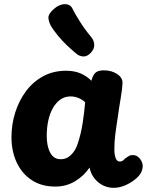

<svg xmlns="http://www.w3.org/2000/svg" viewBox="-20 -891 716 920"><path d="M35 -234Q35 -295 53 -352Q71 -409 104.5 -454Q138 -499 186.5 -525.5Q235 -552 297 -552Q336 -552 365.5 -539.5Q395 -527 418 -504Q423 -526 435 -540Q447 -554 478 -554Q514 -554 541 -536.5Q568 -519 567 -492Q566 -465 558 -418.5Q550 -372 544 -327Q542 -313 538.5 -291Q535 -269 532.5 -247.5Q530 -226 529 -211Q528 -196 528 -173.5Q528 -151 534 -134Q540 -117 554 -117Q562 -117 568 -121Q574 -125 580 -132Q590 -139 597.5 -143.5Q605 -148 617 -148Q631 -148 642.5 -138.5Q654 -129 660.5 -113Q667 -97 661 -77Q657 -58 635 -38Q613 -18 583.5 -4.5Q554 9 525 9Q496 9 472 -3.5Q448 -16 431.5 -37.5Q415 -59 409 -88Q383 -49 340.5 -23Q298 3 245 3Q179 3 132 -28Q85 -59 60 -112.5Q35 -166 35 -234ZM204 -241Q204 -209 211 -183.5Q218 -158 232.5 -143Q247 -128 271 -128Q291 -128 306 -137.5Q321 -147 333 -163.5Q345 -180 352 -202Q360 -225 366 -250Q372 -275 376 -301Q380 -327 383 -352Q386 -377 388 -401Q374 -414 356 -421.5Q338 -429 318 -429Q291 -429 270 -414.5Q249 -400 234 -374Q219 -348 211.5 -314Q204 -280 204 -241ZM415 -638Q397 -619 378.5 -620.5Q360 -622 348 -632Q327 -649 302 -672.5Q277 -696 256.5 -721.5Q236 -747 225 -765Q213 -787 212 -805.5Q211 -824 238 -848Q264 -871 291 -871Q318 -871 328 -848Q337 -829 361 -790.5Q385 -752 418 -712Q430 -698 431.5 -677.5Q433 -657 415 -638Z"/></svg>

Font: Playpen Sans Arabic
Style: Bold
Weight: 700
Version: Version 2.000